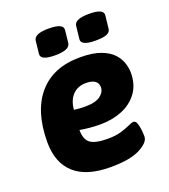

<svg xmlns="http://www.w3.org/2000/svg" viewBox="-132 -806 803 910"><g transform="rotate(-20 269.5 -351.0)"><path d="M271 8Q149 8 88.5 -47Q28 -102 28 -205Q28 -361 101.5 -446Q175 -531 310 -531Q375 -531 415.5 -515.5Q456 -500 477 -476Q498 -452 505.5 -426.5Q513 -401 513 -381Q513 -320 483 -279.5Q453 -239 403.5 -219Q354 -199 295 -199Q266 -199 240 -201.5Q214 -204 191 -208Q191 -160 216 -141.5Q241 -123 304 -123Q344 -123 372 -131.5Q400 -140 418 -148.5Q436 -157 444 -157Q455 -157 460.5 -142Q466 -127 468 -107.5Q470 -88 470 -74Q470 -45 420 -18.5Q370 8 271 8ZM253 -303Q308 -303 332 -321.5Q356 -340 356 -364Q356 -386 340 -396.5Q324 -407 296 -407Q254 -407 228.5 -380.5Q203 -354 199 -307Q211 -305 225.5 -304Q240 -303 253 -303ZM408 -580Q334 -580 338 -613L345 -677Q348 -710 422 -710Q496 -710 492 -677L485 -613Q484 -596 466 -588Q448 -580 408 -580ZM204 -580Q130 -580 134 -613L141 -677Q145 -710 218 -710Q292 -710 289 -677L282 -613Q278 -580 204 -580Z"/></g></svg>

Font: Asap ExtraBold
Style: Italic
Weight: 800
Italic angle: -6°
Designer: Pablo Cosgaya
Foundry: Omnibus-Type
Version: Version 3.001; ttfautohint (v1.8.4.7-5d5b)